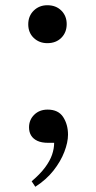

<svg xmlns="http://www.w3.org/2000/svg" viewBox="-20 -546 368 734"><path d="M115 168 101 147Q133 120 152 94.5Q171 69 179 45.5Q187 22 187 0H165Q139 0 123 -7.5Q107 -15 99 -28Q91 -41 91 -59Q91 -88 111 -107.5Q131 -127 162 -127Q203 -127 221.5 -98.5Q240 -70 240 -31Q240 -2 226 34.5Q212 71 184.5 106Q157 141 115 168ZM161 -381Q130 -381 109 -401Q88 -421 88 -453Q88 -485 109 -505.5Q130 -526 161 -526Q194 -526 214.5 -505.5Q235 -485 235 -454Q235 -422 214.5 -401.5Q194 -381 161 -381Z"/></svg>

Font: Literata 60pt
Style: Regular
Weight: 400
Designer: Latin by Veronika Burian and Jose Scaglione. Greek by Irene Vlachou. Cyrillic by Vera Evstafieva.
Foundry: TypeTogether
Version: Version 3.002